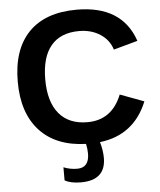

<svg xmlns="http://www.w3.org/2000/svg" viewBox="-60 -749 842 1009"><g transform="rotate(-5 361.0 -245.0)"><path d="M326 208Q272 208 241 190V121Q275 135 313 135Q376 135 376 60Q376 36 370 9Q212 4 126.5 -89Q41 -182 41 -347Q41 -517 128.5 -607.5Q216 -698 382 -698Q621 -698 686 -507L559 -472Q543 -524 496 -554.5Q449 -585 385 -585Q287 -585 236.5 -524.5Q186 -464 186 -347Q186 -229 238 -166.5Q290 -104 388 -104Q517 -104 569 -234L695 -187Q625 -15 444 6Q457 52 457 90Q457 208 326 208Z"/></g></svg>

Font: Libra Sans
Style: Bold
Weight: 700
Foundry: Context Ltd
Version: Version 1.000